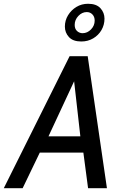

<svg xmlns="http://www.w3.org/2000/svg" viewBox="-57 -998 645 1018"><path d="M-37 0 312 -700H408L510 0H410L385 -189H154L63 0ZM200 -275H369L336 -567ZM374 -778Q330 -778 308.5 -801.5Q287 -825 287 -857Q287 -890 304 -917.5Q321 -945 348.5 -961.5Q376 -978 410 -978Q454 -978 475.5 -954.5Q497 -931 497 -899Q497 -866 481 -838.5Q465 -811 437 -794.5Q409 -778 374 -778ZM381 -822Q406 -822 425.5 -842Q445 -862 445 -889Q445 -909 433 -921.5Q421 -934 403 -934Q378 -934 358.5 -913.5Q339 -893 339 -866Q339 -845 351.5 -833.5Q364 -822 381 -822Z"/></svg>

Font: Cabin VF Beta
Style: Italic
Weight: 400
Italic angle: -7°
Designer: Pablo Impallari
Foundry: Pablo Impallari. http://www.impallari.com Igino Marini. http://www.ikern.com
Version: Version 2.300